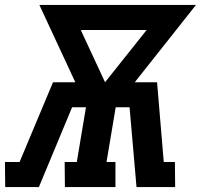

<svg xmlns="http://www.w3.org/2000/svg" viewBox="-35 -755 811 775"><path d="M-14 0 -15 -101H44L179 -423H269L124 -735H756L509 -423H599L626 -101H671L672 0H516L488 -322H432L395 -101H431V0H227L226 -101H275L312 -322H256L122 0ZM389 -423 557 -634H291Z"/></svg>

Font: Iosevka Etoile
Style: Bold Italic
Weight: 700
Italic angle: -9°
Designer: Belleve Invis
Foundry: Belleve Invis
Version: Version 28.1.0; ttfautohint (v1.8.4)